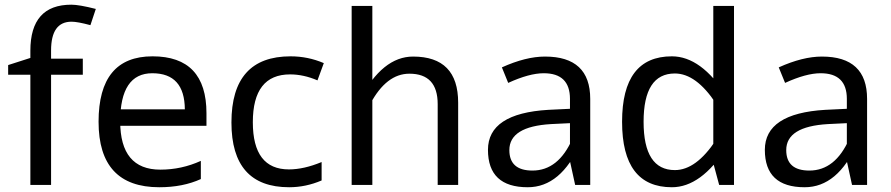

<svg xmlns="http://www.w3.org/2000/svg" viewBox="-20 -785 3781 815"><path d="M108.9 0V-467.8H14.6V-508.8L108.9 -539.1V-569.8Q108.9 -765.1 282.7 -765.1Q315.9 -765.1 386.7 -747.1L363.8 -678.2Q309.1 -692.9 283.7 -692.9Q196.8 -692.9 196.8 -570.8V-536.1H331.5V-467.8H196.8V0Z M656.2 9.8Q398.4 9.8 398.4 -268.1Q398.4 -545.9 627.4 -545.9Q856.4 -545.9 856.4 -304.2V-251H452.6V-320.8H764.6Q763.7 -474.1 626.5 -474.1Q490.2 -474.1 490.2 -269.5Q490.2 -64.9 660.6 -64.9Q750.5 -64.9 832.5 -102.1V-24.9Q756.3 9.8 656.2 9.8Z M1207.5 9.8Q962.4 9.8 962.4 -265.1Q962.4 -545.9 1213.4 -545.9Q1287.1 -545.9 1354.5 -517.1L1327.6 -443.8Q1268.6 -469.2 1211.4 -469.2Q1053.2 -469.2 1053.2 -266.1Q1053.2 -65.9 1206.5 -65.9Q1270 -65.9 1345.2 -97.2V-19Q1277.8 9.8 1207.5 9.8Z M1837.9 0V-342.8Q1837.9 -472.2 1717.8 -472.2Q1620.1 -472.2 1551.8 -344.2L1507.8 -362.8Q1603.5 -544.9 1733.4 -544.9Q1924.8 -544.9 1924.8 -349.1V0ZM1472.7 0V-759.8H1560.5V0Z M2110.4 -499Q2211.9 -544.9 2293.5 -544.9Q2485.4 -544.9 2485.4 -365.2V0H2421.4L2399.4 -100.6V-262.2L2319.3 -258.3Q2142.1 -248 2142.1 -147.9Q2142.1 -61 2240.2 -61Q2350.6 -61 2409.7 -195.8L2443.8 -177.2Q2360.8 9.8 2220.2 9.8Q2051.3 9.8 2051.3 -148.9Q2051.3 -303.7 2308.1 -318.8L2399.4 -323.2V-365.2Q2399.4 -474.1 2288.1 -474.1Q2226.6 -474.1 2137.2 -433.1Z M2832 9.8Q2620.6 9.8 2620.6 -268.1Q2620.6 -545.9 2832 -545.9Q2956.1 -545.9 3064.5 -377L3019 -345.7Q2935.1 -473.1 2844.7 -473.1Q2711.9 -473.1 2711.9 -268.1Q2711.9 -63 2844.7 -63Q2935.1 -63 3019 -190.4L3064.5 -159.2Q2956.1 9.8 2832 9.8ZM3032.7 0 3007.8 -92.3V-759.8H3095.7V0Z M3285.6 -499Q3387.2 -544.9 3468.8 -544.9Q3660.6 -544.9 3660.6 -365.2V0H3596.7L3574.7 -100.6V-262.2L3494.6 -258.3Q3317.4 -248 3317.4 -147.9Q3317.4 -61 3415.5 -61Q3525.9 -61 3585 -195.8L3619.1 -177.2Q3536.1 9.8 3395.5 9.8Q3226.6 9.8 3226.6 -148.9Q3226.6 -303.7 3483.4 -318.8L3574.7 -323.2V-365.2Q3574.7 -474.1 3463.4 -474.1Q3401.9 -474.1 3312.5 -433.1Z"/></svg>

Font: Nokora
Style: Regular
Weight: 400
Designer: Danh Hong
Foundry: Danh Hong
Version: Version 9.000